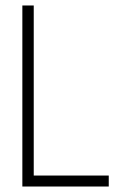

<svg xmlns="http://www.w3.org/2000/svg" viewBox="-20 -680 477 700"><path d="M61.5 -660H103V-40H376.5V0H61.5Z"/></svg>

Font: League Spartan Thin ExtraLight
Style: Regular
Weight: 250
Version: Version 2.002